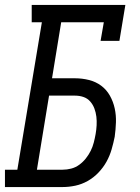

<svg xmlns="http://www.w3.org/2000/svg" viewBox="-46 -755 566 775"><path d="M-26 0V-70H24L123 -665H82V-735H460L436 -590H360L373 -665H201L164 -439H257Q286 -439 313.5 -432Q341 -425 362.5 -409Q384 -393 397.5 -369Q411 -345 417 -317.5Q423 -290 422 -261Q421 -232 417 -203Q412 -178 404.5 -152Q397 -126 384 -102.5Q371 -79 351.5 -58.5Q332 -38 308 -24.5Q284 -11 258 -5.5Q232 0 207 0ZM103 -70H207Q224 -70 241.5 -74.5Q259 -79 274 -90Q289 -101 300.5 -115.5Q312 -130 320 -146Q328 -162 332.5 -179.5Q337 -197 340 -214Q343 -231 344 -249Q345 -267 343 -284Q341 -301 335 -317Q329 -333 318 -345.5Q307 -358 291 -363.5Q275 -369 257 -369H152Z"/></svg>

Font: Iosevka Slab
Style: Italic
Weight: 400
Italic angle: -9°
Monospace: yes
Designer: Belleve Invis
Foundry: Belleve Invis
Version: Version 11.1.0; ttfautohint (v1.8.3)